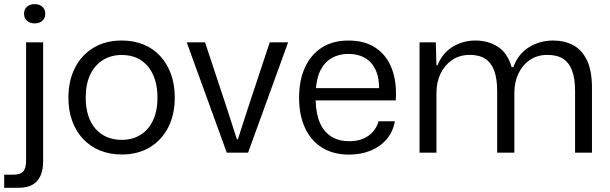

<svg xmlns="http://www.w3.org/2000/svg" viewBox="-48 -726 2901 913"><path d="M-28.1 167V104.7H15.9Q48.6 104.7 62.4 89.4Q76.1 74 76.1 36.9V-524.7H157.1V42.9Q157.1 81 144.9 109Q132.6 137 107.1 152Q81.6 167 40 167ZM116.9 -614.7Q94.7 -614.7 80.5 -627.3Q66.3 -639.9 66.3 -660.6Q66.3 -682 80.5 -694.2Q94.7 -706.4 116.9 -706.4Q139 -706.4 153.2 -694.2Q167.4 -682 167.4 -660.6Q167.4 -639.9 153.2 -627.3Q139 -614.7 116.9 -614.7Z M531.3 8.6Q474 8.6 427.6 -10.3Q381.3 -29.1 347.5 -64.9Q313.7 -100.7 295.5 -150.4Q277.3 -200 277.3 -261.3Q277.3 -342 308.4 -403.2Q339.4 -464.4 396.6 -498.9Q453.7 -533.3 531.3 -533.3Q587.9 -533.3 634.2 -514.4Q680.6 -495.6 713.6 -459.8Q746.7 -424 764.9 -374.1Q783.1 -324.3 783.1 -262Q783.1 -182.3 752.4 -121.3Q721.7 -60.3 665.1 -25.9Q608.4 8.6 531.3 8.6ZM530.6 -60.9Q581.6 -60.9 620 -84.6Q658.4 -108.3 679.6 -153.6Q700.9 -198.9 700.9 -262Q700.9 -309.1 689.1 -346.5Q677.4 -383.9 655.2 -410.4Q633 -437 601.8 -450.8Q570.6 -464.6 531.3 -464.6Q480.3 -464.6 441.5 -440.5Q402.7 -416.4 381.1 -371.3Q359.6 -326.1 359.6 -261.3Q359.6 -214.9 371.3 -177.5Q383 -140.1 405.6 -114.3Q428.1 -88.4 459.9 -74.6Q491.6 -60.9 530.6 -60.9Z M1030.4 0 839.9 -524.7H927L1029.1 -216.6L1078.6 -63.6H1083.1L1132.6 -216.6L1234.7 -524.7H1322.1L1131.6 0Z M1611.7 9.2Q1536.8 9.2 1483.5 -24.1Q1430.2 -57.3 1402.2 -118.2Q1374.2 -179 1374.2 -260.3Q1374.2 -343.5 1401.9 -404.7Q1429.7 -465.8 1482 -499.5Q1534.3 -533.2 1608.8 -533.2Q1688.7 -533.2 1740.8 -496.9Q1793 -460.7 1816.3 -396.7Q1839.7 -332.7 1833.8 -248.7H1453Q1454.5 -183.7 1473.9 -140.5Q1493.3 -97.3 1528.9 -75.9Q1564.5 -54.5 1611.7 -54.5Q1668 -54.5 1704.1 -80.5Q1740.2 -106.5 1752.2 -149.5H1829.7Q1821 -99.5 1790.7 -64Q1760.3 -28.5 1714.4 -9.7Q1668.5 9.2 1611.7 9.2ZM1453.8 -295 1445.3 -306.8H1763.7L1755 -293.5Q1756.2 -355.7 1737.8 -394.3Q1719.5 -432.8 1686.3 -451.3Q1653.2 -469.7 1608.8 -469.7Q1563.5 -469.7 1529.4 -449.9Q1495.3 -430.2 1475.7 -391.4Q1456.2 -352.7 1453.8 -295Z M1947.1 0V-524.7H2024.3L2027.4 -415.7H2032.6Q2056.3 -474.3 2105.1 -503.8Q2153.9 -533.3 2212.7 -533.3Q2272.9 -533.3 2319 -504Q2365.1 -474.7 2385 -406.9H2393Q2416.4 -469.9 2467.6 -501.6Q2518.7 -533.3 2582.7 -533.3Q2635.9 -533.3 2677.6 -511.1Q2719.3 -488.9 2743.1 -439.6Q2766.9 -390.4 2766.9 -309.4V0H2686.6V-293.1Q2686.6 -352 2672.4 -390.1Q2658.3 -428.1 2629.4 -446.6Q2600.6 -465 2555.3 -465Q2507.6 -465 2472.1 -441Q2436.6 -417 2417.2 -376.4Q2397.9 -335.7 2397.9 -283.7V0H2316.1V-293.1Q2316.1 -352 2302 -390.1Q2287.9 -428.1 2259.4 -446.6Q2230.9 -465 2186.3 -465Q2137.9 -465 2102.4 -441Q2066.9 -417 2047.1 -376.4Q2027.4 -335.7 2027.4 -283.7V0Z"/></svg>

Font: Mona Sans ExtraLight
Style: Regular
Weight: 200
Designer: Deni Anggara
Foundry: GitHub
Version: Version 2.000